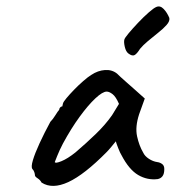

<svg xmlns="http://www.w3.org/2000/svg" viewBox="-20 -611 558 610"><path d="M112 -31Q108 -39 99.5 -44.5Q91 -50 91 -54Q91 -58 89 -64Q87 -70 83 -74Q78 -80 84.5 -102Q91 -124 106 -156.5Q121 -189 140 -224Q148 -232 156 -245Q164 -258 168 -262Q168 -266 171 -269.5Q174 -273 178 -273L180 -282Q181 -287 191 -299Q201 -311 215 -325.5Q229 -340 244.5 -353.5Q260 -367 270 -373Q291 -387 313.5 -388.5Q336 -390 352 -377Q355 -374 363 -366.5Q371 -359 382 -349.5Q393 -340 403 -331L440 -298L422 -248Q409 -208 415.5 -178Q422 -148 435 -126Q440 -115 453 -106.5Q466 -98 480 -96Q488 -95 495 -90Q502 -85 502 -74Q502 -59 496.5 -51.5Q491 -44 481 -42Q448 -38 419 -55Q390 -72 366 -118Q362 -124 355.5 -140.5Q349 -157 348 -162Q344 -157 334.5 -145.5Q325 -134 319 -128Q248 -56 197 -32.5Q146 -9 112 -31ZM154 -96Q156 -91 175.5 -99Q195 -107 220 -127Q254 -156 284.5 -185.5Q315 -215 336 -245L358 -281Q348 -304 337.5 -312Q327 -320 319 -320Q306 -320 283 -298.5Q260 -277 233 -240Q206 -203 180 -155Q169 -134 161.5 -115Q154 -96 154 -96ZM388 -441Q380 -447 376.5 -462Q373 -477 375 -485Q376 -490 388.5 -505Q401 -520 418.5 -538.5Q436 -557 452.5 -571.5Q469 -586 477 -589Q489 -594 500 -582.5Q511 -571 518 -554Q520 -544 509.5 -532Q499 -520 482.5 -507Q466 -494 450 -480.5Q434 -467 425 -456Q415 -440 407.5 -436Q400 -432 388 -441Z"/></svg>

Font: Caveat Medium
Style: Regular
Weight: 500
Designer: Pablo Impallari
Foundry: Pablo Impallari
Version: Version 2.000